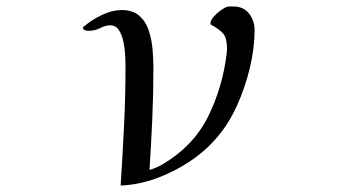

<svg xmlns="http://www.w3.org/2000/svg" viewBox="-20 -567 1040 592"><path d="M765 -474Q765 -419 750.5 -358Q736 -297 710 -240Q684 -183 647 -141Q613 -101 564 -68.5Q515 -36 460.5 -16.5Q406 3 352 5Q358 -87 362.5 -179Q367 -271 367 -364Q367 -376 366 -396.5Q365 -417 360.5 -438.5Q356 -460 346.5 -474.5Q337 -489 319 -489Q305 -489 289 -480.5Q273 -472 252 -472Q248 -472 242 -474Q236 -476 236 -480Q236 -485 241 -487Q263 -506 294.5 -521Q326 -536 355 -536Q390 -536 410 -518Q430 -500 439 -472Q448 -444 450.5 -413.5Q453 -383 453 -357Q453 -278 449.5 -199.5Q446 -121 441 -43Q451 -46 460.5 -50Q470 -54 479 -59Q575 -115 620.5 -205.5Q666 -296 679 -402Q679 -406 679.5 -409Q680 -412 680 -415Q680 -449 669 -462.5Q658 -476 629 -492Q629 -492 629 -493Q629 -494 629 -495Q629 -504 638 -514.5Q647 -525 658.5 -533.5Q670 -542 677 -545Q682 -547 688 -547Q694 -547 700 -547Q731 -547 748 -525Q765 -503 765 -474Z"/></svg>

Font: Kaisei Opti Medium
Style: Regular
Weight: 500
Designer: Font-Kai, 金井和夫
Foundry: KAZUO KANAI
Version: Version 5.003